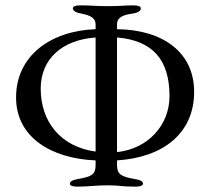

<svg xmlns="http://www.w3.org/2000/svg" viewBox="-20 -692 785 717"><path d="M270 5C309 5 337 0 383 0C429 0 431 5 485 5C502 5 514 2 514 -6C514 -15 504 -20 481 -24C433 -32 417 -41 417 -76V-93C589 -104 705 -194 705 -349C705 -497 588 -581 417 -583V-601C417 -621 429 -635 473 -641C496 -644 506 -652 506 -661C506 -669 494 -672 477 -672C449 -672 426 -669 383 -669C337 -669 320 -672 281 -672C264 -672 252 -669 252 -661C252 -652 262 -645 285 -641C323 -634 337 -621 337 -601V-583C168 -577 40 -483 40 -328C40 -180 170 -100 337 -93V-76C337 -41 324 -33 274 -24C251 -20 241 -15 241 -6C241 2 253 5 270 5ZM337 -126C205 -144 132 -239 132 -361C132 -471 211 -543 337 -552ZM417 -124V-552C550 -541 613 -469 613 -333C613 -224 532 -136 417 -124Z"/></svg>

Font: Garamond-Math
Style: Regular
Weight: 400
Version: Version 2019-08-16